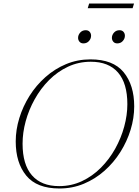

<svg xmlns="http://www.w3.org/2000/svg" viewBox="-20 -1063 792 1093"><path d="M744 -457.5Q744 -391 723.5 -324.2Q703 -257.5 665.2 -197.5Q627.5 -137.5 574.8 -90.8Q522 -44 457.2 -17Q392.5 10 318.5 10Q189.5 10 129.5 -63.2Q69.5 -136.5 69.5 -257.5Q69.5 -324 90 -390.8Q110.5 -457.5 148.2 -517.5Q186 -577.5 238.8 -624.2Q291.5 -671 356.2 -698Q421 -725 495 -725Q624 -725 684 -651.8Q744 -578.5 744 -457.5ZM108.5 -245Q108.5 -126 162 -64.8Q215.5 -3.5 316.5 -3.5Q386.5 -3.5 446.5 -31.8Q506.5 -60 554.2 -108Q602 -156 635.8 -216.5Q669.5 -277 687.2 -342.5Q705 -408 705 -470Q705 -589 651.8 -650.2Q598.5 -711.5 497 -711.5Q427 -711.5 367 -683.2Q307 -655 259.2 -607Q211.5 -559 177.8 -498.5Q144 -438 126.2 -372.8Q108.5 -307.5 108.5 -245ZM455 -816Q440.5 -816 432.5 -825.5Q424.5 -835 424.5 -847.5Q424.5 -864 436.5 -877.5Q448.5 -891 468 -891Q482.5 -891 490.5 -881.8Q498.5 -872.5 498.5 -859.5Q498.5 -843 486.5 -829.5Q474.5 -816 455 -816ZM647.5 -816Q633 -816 625 -825.5Q617 -835 617 -847.5Q617 -864 629 -877.5Q641 -891 660.5 -891Q675 -891 683 -881.8Q691 -872.5 691 -859.5Q691 -843 679 -829.5Q667 -816 647.5 -816ZM479.5 -1016.5 487.5 -1043H743L735 -1016.5Z"/></svg>

Font: Newsreader Display ExtraLight
Style: Italic
Weight: 275
Italic angle: -17°
Designer: Hugues Gentile
Foundry: Production Type
Version: Version 1.001